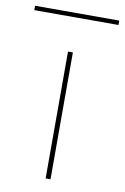

<svg xmlns="http://www.w3.org/2000/svg" viewBox="-103 -727 504 775"><g transform="rotate(10 149.5 -339.5)"><path d="M140 0V-520H160V0ZM-23 -661V-679H322V-661Z"/></g></svg>

Font: Iosevka Aile Thin
Style: Regular
Weight: 100
Designer: Belleve Invis
Foundry: Belleve Invis
Version: Version 31.1.0; ttfautohint (v1.8.4)